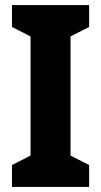

<svg xmlns="http://www.w3.org/2000/svg" viewBox="-20 -734 397 754"><path d="M330 0H27V-86L100 -123V-591L27 -628V-714H330V-628L257 -591V-123L330 -86Z"/></svg>

Font: Noto Sans Kannada Condensed ExtraBold
Style: Regular
Weight: 800
Width: 3
Designer: Jelle Bosma - Monotype Design Team
Foundry: Monotype Imaging Inc.
Version: Version 2.005; ttfautohint (v1.8.4.7-5d5b)